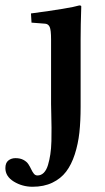

<svg xmlns="http://www.w3.org/2000/svg" viewBox="-83 -467 392 714"><path d="M216.8 -321.3V-69.8Q216.8 -16.6 212.2 25.9Q207.5 68.4 195.1 106.9Q182.6 145.5 162.8 171.4Q143.1 197.3 111.6 212.4Q80.1 227.5 38.1 227.5Q0 227.5 -31.5 208.3Q-63 189 -63 158.2Q-63 138.7 -52 129.9Q-41 121.1 -25.4 121.1Q-7.8 121.1 4.4 127.7Q16.6 134.3 22.7 143.8Q28.8 153.3 33.2 162.8Q37.6 172.4 43 179Q48.3 185.5 56.2 185.5Q69.8 185.5 79.8 175.5Q89.8 165.5 95.5 146.5Q101.1 127.4 104.2 106.7Q107.4 85.9 108.2 57.6Q108.9 29.3 108.6 8.1Q108.4 -13.2 107.7 -40.8Q106.9 -68.4 106.9 -80.1V-320.8Q106.9 -355.5 101.8 -366.7Q96.7 -377.9 85 -378.9L34.2 -382.8L32.2 -417Q178.7 -436.5 211.9 -446.8Q219.2 -446.8 219.2 -442.9Q216.8 -371.1 216.8 -321.3Z"/></svg>

Font: Linux Libertine G
Style: Semibold
Weight: 600
Designer: Philipp H. Poll
Foundry: Philipp H. Poll
Version: Version 5.1.1